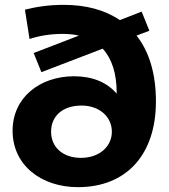

<svg xmlns="http://www.w3.org/2000/svg" viewBox="-20 -761 697 793"><path d="M597 -634 565 -713 475 -678C413 -720 335 -741 243 -741C182 -741 130 -733 83 -721L102 -600C141 -613 189 -621 237 -621C262 -621 285 -619 306 -614L119 -542L151 -463L404 -560C442 -519 462 -458 462 -376V-374C422 -421 362 -446 286 -446C144 -446 32 -358 32 -221C32 -79 150 12 302 12C501 12 624 -121 624 -342C624 -457 596 -548 544 -614ZM314 -109C242 -109 191 -151 191 -217C191 -283 240 -325 317 -325C389 -325 442 -280 442 -217C442 -157 392 -109 314 -109Z"/></svg>

Font: Talent SemiBold
Style: Bold
Weight: 700
Designer: Mike Powis
Version: Version 1.001;hotconv 1.0.109;makeotfexe 2.5.65596